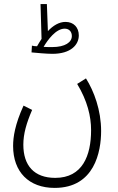

<svg xmlns="http://www.w3.org/2000/svg" viewBox="-20 -688 576 938"><path d="M236 -425C327 -425 365 -470 365 -515C365 -554 340 -581 300 -581C269 -581 239 -563 214 -536L209 -668H178L183 -498C175 -486 168 -474 161 -462C152 -462 144 -463 136 -465L134 -432C155 -430 206 -425 236 -425ZM296 -548C318 -548 331 -533 331 -512C331 -482 299 -458 235 -458C222 -458 208 -458 193 -459C213 -493 253 -548 296 -548ZM44 25C44 152 121 230 247 230C442 230 474 53 474 -48C474 -150 439 -243 400 -305L357 -278C407 -195 425 -120 425 -52C425 72 383 181 250 181C146 181 94 120 94 19C94 -34 109 -86 137 -151L95 -172C53 -80 44 -18 44 25Z"/></svg>

Font: Noto Sans Arabic ExtCond Light
Style: Regular
Weight: 300
Width: 2
Designer: Monotype Design Team, Nadine Chahine, Nizar Qandah and Khaled Hosny
Foundry: Monotype Imaging Inc.
Version: Version 2.012